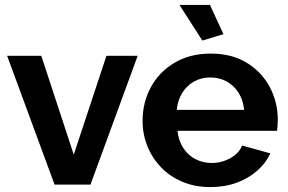

<svg xmlns="http://www.w3.org/2000/svg" viewBox="-20 -751 1171 781"><path d="M202 0 9 -524H148L280 -122L413 -524H540L348 0Z M560 -259Q560 -334 593.5 -396Q627 -458 689.5 -495.5Q752 -533 837 -533Q923 -533 984 -495.5Q1045 -458 1077.5 -396.5Q1110 -335 1110 -264Q1110 -252 1109 -239.5Q1108 -227 1107 -219H702Q706 -179 725.5 -149Q745 -119 775.5 -103.5Q806 -88 841 -88Q881 -88 916.5 -107.5Q952 -127 965 -159L1080 -127Q1061 -87 1025.5 -56Q990 -25 942 -7.5Q894 10 836 10Q773 10 722 -11.5Q671 -33 635 -70.5Q599 -108 579.5 -156.5Q560 -205 560 -259ZM973 -304Q969 -344 950.5 -373.5Q932 -403 902 -419.5Q872 -436 835 -436Q799 -436 769.5 -419.5Q740 -403 721.5 -373.5Q703 -344 699 -304ZM710 -731H834L889 -612L803 -586Z"/></svg>

Font: YasnoRaleway
Style: Bold
Weight: 700
Designer: Matt McInerney, Pablo Impallari, Rodrigo Fuenzalida
Foundry: Matt McInerney, Pablo Impallari, Rodrigo Fuenzalida
Version: Version 4.026